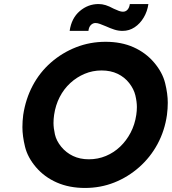

<svg xmlns="http://www.w3.org/2000/svg" viewBox="-20 -921 851 951"><path d="M401 10Q323 10 261.5 -17Q200 -44 158.5 -92.5Q117 -141 104 -194Q91 -247 91 -291Q91 -321 95 -352Q107 -431 142 -497Q177 -563 232.5 -611.5Q288 -660 357 -687Q426 -714 503 -714Q581 -714 641.5 -687Q702 -660 743.5 -611Q785 -562 798 -509Q811 -456 811 -412Q811 -383 807 -352Q796 -274 760.5 -208Q725 -142 669.5 -93Q614 -44 546 -17Q478 10 401 10ZM420 -132Q465 -132 504.5 -148.5Q544 -165 575 -194.5Q606 -224 627 -264Q648 -304 655 -352Q658 -372 658 -391Q658 -417 650.5 -448.5Q643 -480 620 -509.5Q597 -539 562.5 -555.5Q528 -572 483 -572Q439 -572 399.5 -555.5Q360 -539 328 -509.5Q296 -480 275.5 -440Q255 -400 248 -352Q245 -331 245 -312Q245 -287 252 -255.5Q259 -224 283 -194.5Q307 -165 341.5 -148.5Q376 -132 420 -132ZM587 -768Q566 -768 546 -774.5Q526 -781 504 -791Q487 -798 475 -802.5Q463 -807 453 -807Q440 -807 430 -797Q420 -787 418 -768H325Q334 -831 375 -866Q416 -901 468 -901Q486 -901 503.5 -895.5Q521 -890 543 -878Q558 -871 569 -867Q580 -863 589 -863Q603 -863 612 -873.5Q621 -884 623 -901H715Q710 -865 692 -834.5Q674 -804 647 -786Q620 -768 587 -768Z"/></svg>

Font: Lexend SemBd
Style: Italic
Weight: 600
Italic angle: -8.13011°
Designer: Bonnie Shaver-Troup, Thomas Jockin
Foundry: Lexend
Version: Version 1.007